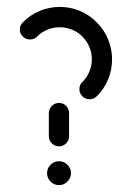

<svg xmlns="http://www.w3.org/2000/svg" viewBox="-20 -539 384 559"><path d="M117 -34.8Q117 -48.9 127.2 -59.3Q137.4 -69.6 151.9 -69.6Q165.9 -69.6 176.3 -59.3Q186.7 -48.9 186.7 -34.8Q186.7 -20.7 176.3 -10.4Q165.9 0 151.9 0Q137.4 0 127.2 -10.4Q117 -20.7 117 -34.8ZM151.9 -239.3Q164.1 -239.3 172.6 -230.6Q181.1 -221.9 181.1 -209.6V-142.6Q181.1 -130.4 172.6 -121.7Q164.1 -113 151.9 -113Q139.6 -113 130.9 -121.7Q122.2 -130.4 122.2 -142.6V-209.6Q122.2 -221.9 130.9 -230.6Q139.6 -239.3 151.9 -239.3ZM67.4 -424.1Q55.2 -424.1 46.5 -432.6Q37.8 -441.1 37.8 -453.3Q37.8 -465.9 46.7 -474.1Q68.5 -496.3 96.5 -507.6Q124.4 -518.9 154.1 -518.9Q183.7 -518.9 211.7 -507.6Q239.6 -496.3 261.5 -474.1Q283.7 -451.9 295 -423.9Q306.3 -395.9 306.3 -366.3Q306.3 -336.3 295 -308.3Q283.7 -280.4 261.5 -258.5Q252.2 -250 240.7 -250Q228.5 -250 219.8 -258.7Q211.1 -267.4 211.1 -279.6Q211.1 -292.2 220 -300.4Q233.3 -313.7 240.4 -330.9Q247.4 -348.1 247.4 -366.3Q247.4 -384.4 240.4 -401.7Q233.3 -418.9 220 -432.6Q206.7 -445.9 189.4 -452.8Q172.2 -459.6 154.1 -459.6Q135.6 -459.6 118.5 -452.8Q101.5 -445.9 88.1 -432.6Q79.6 -424.1 67.4 -424.1Z"/></svg>

Font: 26F Galaxy Sans Medium
Style: Regular
Weight: 500
Designer: C₂₉H₂₅N₃O₅
Version: Version 1.100